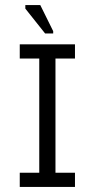

<svg xmlns="http://www.w3.org/2000/svg" viewBox="-20 -738 382 758"><path d="M135 -18V-545H199V-18ZM58 0V-56H276V0ZM58 -507V-563H276V-507ZM158 -606 80 -704V-718H139L190 -615V-606Z"/></svg>

Font: Darker Grotesque Medium
Style: Regular
Weight: 500
Designer: Gabriel Lam
Foundry: TypeRant
Version: Version 1.000;gftools[0.9.28]